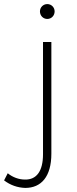

<svg xmlns="http://www.w3.org/2000/svg" viewBox="-111 -727 378 942"><path d="M121 -707C101 -707 85 -691 85 -671C85 -650 101 -634 121 -634C141 -634 157 -650 157 -671C157 -691 141 -707 121 -707ZM141 27V-521H100V30C100 113 68 155 12 154C-18 154 -49 143 -73 123L-91 158C-61 181 -25 194 13 195C91 195 141 140 141 27Z"/></svg>

Font: Montserrat ExtraLight
Style: Regular
Weight: 250
Designer: Julieta Ulanovsky
Foundry: Julieta Ulanovsky
Version: Version 4.000